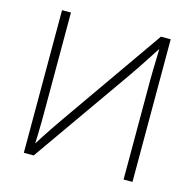

<svg xmlns="http://www.w3.org/2000/svg" viewBox="-106 -837 959 946"><g transform="rotate(15 373.5 -364.0)"><path d="M650.4 0H605V-506.8Q605 -529.8 605.7 -557.9Q606.4 -585.9 607.4 -618.2Q608.4 -650.4 608.9 -685.5L618.7 -683.1Q595.2 -647 575.4 -616.2Q555.7 -585.4 537.6 -558.6Q519.5 -531.7 502 -506.3L146.5 0H96.2V-727.5H141.6V-208Q141.6 -184.6 141.1 -157Q140.6 -129.4 139.9 -100.1Q139.2 -70.8 137.7 -42L128.9 -43.9Q147 -72.8 165 -100.8Q183.1 -128.9 200.7 -154.8Q218.3 -180.7 233.9 -203.1L600.6 -727.5H650.4Z"/></g></svg>

Font: Inter 20pt ExtraLight
Style: Regular
Weight: 250
Version: Version 4.001;git-66647c0bb